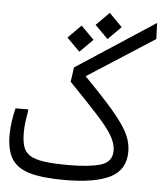

<svg xmlns="http://www.w3.org/2000/svg" viewBox="-52 -776 702 825"><g transform="rotate(5 298.5 -364.0)"><path d="M257.3 2.4Q160.2 2.4 105.2 -13.9Q50.3 -30.3 27.6 -68.1Q4.9 -106 4.9 -169.9Q4.9 -223.6 20.5 -286.1H76.2Q70.8 -254.9 67.9 -231.9Q64.9 -209 64.9 -185.1Q64.9 -149.9 72.3 -126.2Q79.6 -102.5 100.6 -88.6Q121.6 -74.7 161.9 -68.8Q202.1 -63 268.6 -63Q358.9 -63 407.5 -77.9Q456.1 -92.8 456.1 -141.1Q456.1 -173.3 434.6 -208.5Q413.1 -243.7 366.9 -293.7Q320.8 -343.8 246.6 -420.4L255.4 -482.9L594.7 -704.6L597.2 -635.3L308.6 -449.7Q371.1 -386.2 411.9 -340.6Q452.6 -294.9 476.3 -261Q500 -227.1 509.8 -199Q519.5 -170.9 519.5 -142.6Q519.5 -64 453.6 -30.8Q387.7 2.4 257.3 2.4ZM272.5 -552.2 216.3 -608.4 272.5 -665 328.6 -608.4ZM388.2 -616.7 332 -673.3 388.2 -730 444.3 -673.3Z"/></g></svg>

Font: CaskaydiaCove NFP Light
Style: Regular
Weight: 300
Designer: Aaron Bell
Foundry: Saja Typeworks
Version: Version 2111.001; VTT 6.35;Nerd Fonts 3.1.1